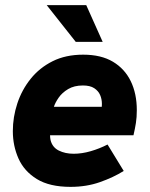

<svg xmlns="http://www.w3.org/2000/svg" viewBox="-20 -717 584 748"><path d="M255 11Q173 11 123.5 -19.5Q74 -50 52 -99.5Q30 -149 30 -206Q30 -261 47.5 -314Q65 -367 99.5 -410Q134 -453 185 -478.5Q236 -504 304 -504Q374 -504 420 -476.5Q466 -449 489.5 -400.5Q513 -352 513 -288Q513 -260 509.5 -238Q506 -216 500 -190H175Q175 -185 175.5 -180.5Q176 -176 177 -171Q184 -143 209 -130.5Q234 -118 267 -118Q299 -118 333.5 -128Q368 -138 399 -154L462 -51Q422 -26 369.5 -7.5Q317 11 255 11ZM371 -273Q374 -283 375.5 -293Q377 -303 377 -312Q377 -331 370 -347Q363 -363 347 -373.5Q331 -384 303 -384Q269 -384 245.5 -370Q222 -356 208.5 -336.5Q195 -317 190 -301H422ZM275 -554 162 -697H316L380 -554Z"/></svg>

Font: Hanken Grotesk Black
Style: Italic
Weight: 900
Italic angle: -8°
Designer: Alfredo Marco Pradil
Foundry: Hanken Design Co.
Version: Version 3.013